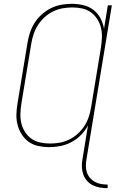

<svg xmlns="http://www.w3.org/2000/svg" viewBox="-20 -763 640 1006"><path d="M544 223Q523 223 503 219.5Q483 216 466 207.5Q449 199 436 184.5Q423 170 416.5 151.5Q410 133 409 112.5Q408 92 412 72L441 -106Q427 -79 404.5 -56Q382 -33 354.5 -18.5Q327 -4 297 2Q267 8 238 8Q209 8 181 2Q153 -4 131 -19.5Q109 -35 94 -58.5Q79 -82 72 -109Q65 -136 66 -165Q67 -194 72 -223L124 -538Q128 -565 137 -592Q146 -619 161.5 -643.5Q177 -668 199.5 -688Q222 -708 247.5 -720.5Q273 -733 301 -738Q329 -743 356 -743Q387 -743 416.5 -736Q446 -729 469 -711.5Q492 -694 506 -668Q520 -642 525 -612L545 -735H566L433 72Q430 89 430 107Q430 125 435.5 141Q441 157 452 169.5Q463 182 477.5 190Q492 198 509 201Q526 204 544 204ZM243 -11Q268 -11 293 -15.5Q318 -20 342 -31.5Q366 -43 386.5 -61.5Q407 -80 421.5 -102Q436 -124 444.5 -149Q453 -174 457 -199L509 -514Q513 -540 514 -566.5Q515 -593 509 -617.5Q503 -642 489.5 -663Q476 -684 456 -698.5Q436 -713 411 -718.5Q386 -724 359 -724Q334 -724 308.5 -719.5Q283 -715 259 -703.5Q235 -692 214.5 -673.5Q194 -655 179.5 -632.5Q165 -610 156.5 -585Q148 -560 144 -535L92 -220Q88 -194 87 -167.5Q86 -141 92 -116.5Q98 -92 111.5 -71Q125 -50 145 -36Q165 -22 190.5 -16.5Q216 -11 243 -11Z"/></svg>

Font: Iosevka Thin Extended Oblique
Style: Regular
Weight: 100
Width: 7
Italic angle: -9°
Monospace: yes
Designer: Belleve Invis
Foundry: Belleve Invis
Version: Version 32.5.0; ttfautohint (v1.8.4)